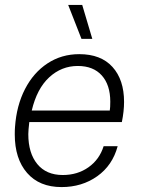

<svg xmlns="http://www.w3.org/2000/svg" viewBox="-20 -750 598 780"><path d="M40 -204Q40 -224 41 -234Q47 -321 81.5 -388Q116 -455 173 -492.5Q230 -530 302 -530Q390 -530 437 -478Q484 -426 484 -336Q484 -298 475 -254H99Q95 -220 95 -205Q95 -128 131.5 -83.5Q168 -39 235 -39Q295 -39 339.5 -70.5Q384 -102 401 -156H458Q437 -78 375 -34Q313 10 230 10Q140 10 90 -47.5Q40 -105 40 -204ZM426 -301Q428 -313 428 -337Q428 -405 393.5 -443.5Q359 -482 296 -482Q230 -482 180 -436Q130 -390 109 -301ZM257 -730H314L355 -592H311Z"/></svg>

Font: Mona Sans Light
Style: Italic
Weight: 300
Italic angle: -11.7°
Designer: Deni Anggara
Foundry: GitHub
Version: Version 2.000